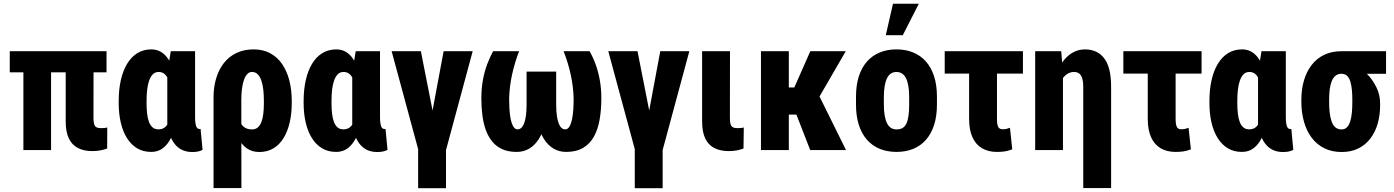

<svg xmlns="http://www.w3.org/2000/svg" viewBox="-20 -802 7448 1026"><path d="M549.3 -528.3V-415.5H32.2V-528.3ZM252.9 -528.3V0H105V-528.3ZM331.1 -528.3H480L479.5 -171.4Q479.5 -149.9 483.2 -138.2Q486.8 -126.5 495.8 -121.8Q504.9 -117.2 520.5 -117.2Q532.2 -117.2 540 -118.2Q547.9 -119.1 553.2 -120.6L552.7 -8.3Q535.2 -2 516.1 1.7Q497.1 5.4 472.7 5.4Q428.7 5.4 397 -10.7Q365.2 -26.9 348.1 -61.8Q331.1 -96.7 331.1 -153.3Z M614.3 -251.5V-261.7Q614.3 -322.8 625.5 -373Q636.7 -423.3 658.9 -460.4Q681.2 -497.6 713.6 -517.8Q746.1 -538.1 789.1 -538.1Q817.9 -538.1 840.6 -524.4Q863.3 -510.7 879.4 -485.8Q895.5 -460.9 907.2 -426.8Q918.9 -392.6 926.5 -351.1Q934.1 -309.6 938.5 -263.7V-249Q932.6 -194.8 921.9 -147.7Q911.1 -100.6 893.8 -65.2Q876.5 -29.8 850.3 -10Q824.2 9.8 788.1 9.8Q745.1 9.8 712.9 -9.5Q680.7 -28.8 658.7 -63.7Q636.7 -98.6 625.5 -146.5Q614.3 -194.3 614.3 -251.5ZM763.2 -261.7V-251.5Q763.2 -221.2 766.1 -195.3Q769 -169.4 776.1 -150.6Q783.2 -131.8 795.4 -121.3Q807.6 -110.8 826.7 -110.8Q845.7 -110.8 858.4 -119.6Q871.1 -128.4 879.2 -145Q887.2 -161.6 891.4 -185.1Q895.5 -208.5 897 -237.3V-273.9Q896 -306.6 891.6 -333.3Q887.2 -359.9 878.9 -378.7Q870.6 -397.5 858.2 -407.5Q845.7 -417.5 827.6 -417.5Q809.1 -417.5 796.9 -405.3Q784.7 -393.1 777.1 -371.8Q769.5 -350.6 766.4 -322.5Q763.2 -294.4 763.2 -261.7ZM892.6 -528.3H1022.5V-176.3Q1022.5 -157.7 1024.2 -145.8Q1025.9 -133.8 1028.8 -126.2Q1031.7 -118.7 1036.4 -115.5Q1041 -112.3 1047.4 -112.3Q1049.3 -112.3 1050.3 -112.8Q1051.3 -113.3 1051.8 -113.8L1062.5 -1Q1048.3 5.9 1035.6 8.1Q1022.9 10.3 1007.3 10.3Q980.5 10.3 958.5 1.5Q936.5 -7.3 919.7 -25.6Q902.8 -43.9 891.1 -71.8Q879.4 -99.6 874 -137.7V-416Z M1121.1 203.1V-282.2Q1121.1 -337.4 1135.3 -384Q1149.4 -430.7 1176.5 -465.3Q1203.6 -500 1243.7 -519Q1283.7 -538.1 1335.4 -538.1Q1385.3 -538.1 1423.3 -517.8Q1461.4 -497.6 1487.1 -460.4Q1512.7 -423.3 1525.9 -373Q1539.1 -322.8 1539.1 -261.7V-251.5Q1539.1 -194.3 1527.8 -146.5Q1516.6 -98.6 1494.9 -63.5Q1473.1 -28.3 1440.7 -9Q1408.2 10.3 1365.7 10.3Q1326.7 10.3 1299.1 -9.3Q1271.5 -28.8 1252.9 -64Q1234.4 -99.1 1222.9 -146Q1211.4 -192.9 1205.1 -246.6Q1207 -246.1 1218.3 -241.7Q1229.5 -237.3 1240.2 -233.4Q1251 -229.5 1252 -229.5Q1251 -193.4 1258.1 -166.3Q1265.1 -139.2 1282 -124.8Q1298.8 -110.4 1326.7 -110.4Q1345.2 -110.4 1357.4 -120.8Q1369.6 -131.3 1377 -150.4Q1384.3 -169.4 1387.2 -195.3Q1390.1 -221.2 1390.1 -251.5V-261.7Q1390.1 -294.4 1387 -322.5Q1383.8 -350.6 1376.5 -371.8Q1369.1 -393.1 1356.9 -405.3Q1344.7 -417.5 1326.2 -417.5Q1312 -417.5 1301.3 -406.2Q1290.5 -395 1283.4 -374.5Q1276.4 -354 1272.9 -326.7Q1269.5 -299.3 1269.5 -267.1L1270 203.1Z M1602.5 -251.5V-261.7Q1602.5 -322.8 1613.8 -373Q1625 -423.3 1647.2 -460.4Q1669.4 -497.6 1701.9 -517.8Q1734.4 -538.1 1777.3 -538.1Q1806.2 -538.1 1828.9 -524.4Q1851.6 -510.7 1867.7 -485.8Q1883.8 -460.9 1895.5 -426.8Q1907.2 -392.6 1914.8 -351.1Q1922.4 -309.6 1926.8 -263.7V-249Q1920.9 -194.8 1910.2 -147.7Q1899.4 -100.6 1882.1 -65.2Q1864.7 -29.8 1838.6 -10Q1812.5 9.8 1776.4 9.8Q1733.4 9.8 1701.2 -9.5Q1668.9 -28.8 1647 -63.7Q1625 -98.6 1613.8 -146.5Q1602.5 -194.3 1602.5 -251.5ZM1751.5 -261.7V-251.5Q1751.5 -221.2 1754.4 -195.3Q1757.3 -169.4 1764.4 -150.6Q1771.5 -131.8 1783.7 -121.3Q1795.9 -110.8 1814.9 -110.8Q1834 -110.8 1846.7 -119.6Q1859.4 -128.4 1867.4 -145Q1875.5 -161.6 1879.6 -185.1Q1883.8 -208.5 1885.3 -237.3V-273.9Q1884.3 -306.6 1879.9 -333.3Q1875.5 -359.9 1867.2 -378.7Q1858.9 -397.5 1846.4 -407.5Q1834 -417.5 1815.9 -417.5Q1797.4 -417.5 1785.2 -405.3Q1772.9 -393.1 1765.4 -371.8Q1757.8 -350.6 1754.6 -322.5Q1751.5 -294.4 1751.5 -261.7ZM1880.9 -528.3H2010.7V-176.3Q2010.7 -157.7 2012.5 -145.8Q2014.2 -133.8 2017.1 -126.2Q2020 -118.7 2024.7 -115.5Q2029.3 -112.3 2035.6 -112.3Q2037.6 -112.3 2038.6 -112.8Q2039.6 -113.3 2040 -113.8L2050.8 -1Q2036.6 5.9 2023.9 8.1Q2011.2 10.3 1995.6 10.3Q1968.8 10.3 1946.8 1.5Q1924.8 -7.3 1908 -25.6Q1891.1 -43.9 1879.4 -71.8Q1867.7 -99.6 1862.3 -137.7V-416Z M2363.3 -38.6V203.6H2214.4V-38.6ZM2276.4 -130.9 2350.6 -528.3H2505.9L2363.3 0H2263.7ZM2229 -528.3 2308.1 -127.4 2314.9 0H2215.8L2072.8 -528.3Z M2991.7 -528.3H3130.4Q3147.9 -498.5 3162.1 -460.2Q3176.3 -421.9 3184.8 -376Q3193.4 -330.1 3193.4 -276.4Q3193.4 -215.3 3184.3 -163.3Q3175.3 -111.3 3154.1 -72.5Q3132.8 -33.7 3096.2 -12Q3059.6 9.8 3004.9 9.8Q2968.3 9.8 2938.2 -7.8Q2908.2 -25.4 2886.7 -59.3Q2865.2 -93.3 2853.8 -142.8Q2842.3 -192.4 2842.3 -257.3V-419.4H2952.1V-242.7Q2952.1 -206.1 2956.1 -180.7Q2960 -155.3 2966.6 -139.9Q2973.1 -124.5 2981.7 -117.7Q2990.2 -110.8 3000 -110.8Q3013.7 -110.8 3022.5 -124.8Q3031.2 -138.7 3036.4 -162.4Q3041.5 -186 3043.5 -215.6Q3045.4 -245.1 3045.4 -276.4Q3043.5 -341.3 3029.5 -404.5Q3015.6 -467.8 2991.7 -528.3ZM2615.2 -528.3H2753.9Q2730.5 -467.8 2716.6 -404.5Q2702.6 -341.3 2700.7 -276.4Q2700.7 -251.5 2701.9 -227.3Q2703.1 -203.1 2706.1 -182.1Q2709 -161.1 2714.4 -145Q2719.7 -128.9 2727.3 -119.9Q2734.9 -110.8 2745.6 -110.8Q2755.9 -110.8 2764.4 -117.7Q2772.9 -124.5 2779.5 -139.9Q2786.1 -155.3 2790 -180.7Q2793.9 -206.1 2793.9 -242.7V-419.4H2903.8V-257.3Q2903.8 -192.4 2892.3 -142.8Q2880.9 -93.3 2859.4 -59.3Q2837.9 -25.4 2808.1 -7.8Q2778.3 9.8 2741.2 9.8Q2697.3 9.8 2665.3 -4.2Q2633.3 -18.1 2611.6 -44.2Q2589.8 -70.3 2576.7 -105.7Q2563.5 -141.1 2557.9 -184.6Q2552.2 -228 2552.2 -276.4Q2552.2 -330.1 2560.8 -376Q2569.3 -421.9 2584 -460.2Q2598.6 -498.5 2615.2 -528.3Z M3521 -38.6V203.6H3372.1V-38.6ZM3434.1 -130.9 3508.3 -528.3H3663.6L3521 0H3421.4ZM3386.7 -528.3 3465.8 -127.4 3472.7 0H3373.5L3230.5 -528.3Z M3731.9 -528.3H3880.9L3880.4 -171.4Q3880.4 -149.9 3884 -138.2Q3887.7 -126.5 3896.7 -121.8Q3905.8 -117.2 3921.9 -117.2Q3932.6 -117.2 3940.4 -118.2Q3948.2 -119.1 3954.6 -120.6L3953.1 -8.3Q3936 -2 3917 1.7Q3897.9 5.4 3873.5 5.4Q3829.6 5.4 3797.6 -10.7Q3765.6 -26.9 3748.8 -61.8Q3731.9 -96.7 3731.9 -153.3Z M4195.3 -528.3V0H4046.4V-528.3ZM4499.5 -528.3 4303.2 -189.5H4172.9L4154.8 -334.5H4224.6L4310.1 -528.3ZM4309.6 0 4224.6 -218.3 4358.9 -287.1 4501 0Z M4554.2 -243.2V-284.7Q4554.2 -347.2 4569.6 -394.5Q4585 -441.9 4613.3 -473.6Q4641.6 -505.4 4681.4 -521.7Q4721.2 -538.1 4770 -538.1Q4819.8 -538.1 4859.6 -521.7Q4899.4 -505.4 4927.7 -473.6Q4956.1 -441.9 4971.4 -394.5Q4986.8 -347.2 4986.8 -284.7V-243.2Q4986.8 -181.2 4971.4 -133.8Q4956.1 -86.4 4927.7 -54.4Q4899.4 -22.5 4859.6 -6.3Q4819.8 9.8 4771 9.8Q4721.7 9.8 4681.9 -6.3Q4642.1 -22.5 4613.5 -54.4Q4585 -86.4 4569.6 -133.8Q4554.2 -181.2 4554.2 -243.2ZM4703.1 -284.7V-243.2Q4703.1 -208 4707.8 -182.6Q4712.4 -157.2 4721.2 -141.1Q4730 -125 4742.4 -117.7Q4754.9 -110.4 4771 -110.4Q4789.6 -110.4 4802.5 -117.7Q4815.4 -125 4823.2 -141.1Q4831.1 -157.2 4834.7 -182.6Q4838.4 -208 4838.4 -243.2V-284.7Q4838.4 -319.3 4833.7 -344.5Q4829.1 -369.6 4820.6 -385.7Q4812 -401.9 4799.1 -409.7Q4786.1 -417.5 4770 -417.5Q4754.4 -417.5 4741.9 -409.7Q4729.5 -401.9 4720.9 -385.7Q4712.4 -369.6 4707.8 -344.5Q4703.1 -319.3 4703.1 -284.7ZM4713.4 -613.8 4752 -782.2H4890.1L4804.2 -613.8Z M5446.3 -528.3V-408.7H5028.3V-528.3ZM5158.7 -528.3H5307.6V-166.5Q5307.6 -146 5310.5 -133.8Q5313.5 -121.6 5320.1 -116.5Q5326.7 -111.3 5336.9 -111.3Q5351.6 -111.3 5359.1 -113.5Q5366.7 -115.7 5377 -119.1L5389.2 -3.9Q5367.2 4.4 5349.1 7.1Q5331.1 9.8 5307.1 9.8Q5261.2 9.8 5228 -9.5Q5194.8 -28.8 5176.8 -68.1Q5158.7 -107.4 5158.7 -167Z M5660.2 -415.5V0H5511.7V-528.3H5650.9ZM5631.8 -282.2 5605.5 -281.2Q5605.5 -336.9 5618.2 -383.8Q5630.9 -430.7 5654.1 -465.3Q5677.2 -500 5708.7 -519Q5740.2 -538.1 5777.8 -538.1Q5808.6 -538.1 5834 -527.3Q5859.4 -516.6 5878.4 -493.2Q5897.5 -469.7 5907.5 -431.4Q5917.5 -393.1 5917.5 -337.4V203.1H5768.6V-337.9Q5768.6 -358.4 5765.6 -373.5Q5762.7 -388.7 5756.6 -398.4Q5750.5 -408.2 5741.2 -412.8Q5731.9 -417.5 5720.2 -417.5Q5700.2 -417.5 5683.8 -407.2Q5667.5 -397 5656 -378.7Q5644.5 -360.4 5638.2 -335.7Q5631.8 -311 5631.8 -282.2Z M6400.9 -528.3V-408.7H5982.9V-528.3ZM6113.3 -528.3H6262.2V-166.5Q6262.2 -146 6265.1 -133.8Q6268.1 -121.6 6274.7 -116.5Q6281.2 -111.3 6291.5 -111.3Q6306.2 -111.3 6313.7 -113.5Q6321.3 -115.7 6331.5 -119.1L6343.8 -3.9Q6321.8 4.4 6303.7 7.1Q6285.6 9.8 6261.7 9.8Q6215.8 9.8 6182.6 -9.5Q6149.4 -28.8 6131.3 -68.1Q6113.3 -107.4 6113.3 -167Z M6442.9 -251.5V-261.7Q6442.9 -322.8 6454.1 -373Q6465.3 -423.3 6487.5 -460.4Q6509.8 -497.6 6542.2 -517.8Q6574.7 -538.1 6617.7 -538.1Q6646.5 -538.1 6669.2 -524.4Q6691.9 -510.7 6708 -485.8Q6724.1 -460.9 6735.8 -426.8Q6747.6 -392.6 6755.1 -351.1Q6762.7 -309.6 6767.1 -263.7V-249Q6761.2 -194.8 6750.5 -147.7Q6739.7 -100.6 6722.4 -65.2Q6705.1 -29.8 6679 -10Q6652.8 9.8 6616.7 9.8Q6573.7 9.8 6541.5 -9.5Q6509.3 -28.8 6487.3 -63.7Q6465.3 -98.6 6454.1 -146.5Q6442.9 -194.3 6442.9 -251.5ZM6591.8 -261.7V-251.5Q6591.8 -221.2 6594.7 -195.3Q6597.7 -169.4 6604.7 -150.6Q6611.8 -131.8 6624 -121.3Q6636.2 -110.8 6655.3 -110.8Q6674.3 -110.8 6687 -119.6Q6699.7 -128.4 6707.8 -145Q6715.8 -161.6 6720 -185.1Q6724.1 -208.5 6725.6 -237.3V-273.9Q6724.6 -306.6 6720.2 -333.3Q6715.8 -359.9 6707.5 -378.7Q6699.2 -397.5 6686.8 -407.5Q6674.3 -417.5 6656.2 -417.5Q6637.7 -417.5 6625.5 -405.3Q6613.3 -393.1 6605.7 -371.8Q6598.1 -350.6 6595 -322.5Q6591.8 -294.4 6591.8 -261.7ZM6721.2 -528.3H6851.1V-176.3Q6851.1 -157.7 6852.8 -145.8Q6854.5 -133.8 6857.4 -126.2Q6860.4 -118.7 6865 -115.5Q6869.6 -112.3 6876 -112.3Q6877.9 -112.3 6878.9 -112.8Q6879.9 -113.3 6880.4 -113.8L6891.1 -1Q6877 5.9 6864.3 8.1Q6851.6 10.3 6835.9 10.3Q6809.1 10.3 6787.1 1.5Q6765.1 -7.3 6748.3 -25.6Q6731.4 -43.9 6719.7 -71.8Q6708 -99.6 6702.6 -137.7V-416Z M6934.1 -258.8V-269Q6934.1 -324.7 6948 -372.1Q6961.9 -419.4 6988.8 -454.3Q7015.6 -489.3 7055.7 -508.8Q7095.7 -528.3 7148.4 -528.3Q7156.2 -522.5 7164.6 -505.9Q7172.9 -489.3 7188 -472.2Q7203.1 -455.1 7231.4 -446.3Q7260.3 -432.6 7288.6 -403.1Q7316.9 -373.5 7335.9 -334Q7355 -294.4 7355 -249V-238.8Q7355 -186 7341.8 -140.6Q7328.6 -95.2 7302.5 -61.3Q7276.4 -27.3 7238 -8.5Q7199.7 10.3 7149.4 10.3Q7096.7 10.3 7056.4 -10Q7016.1 -30.3 6989 -66.4Q6961.9 -102.5 6948 -151.9Q6934.1 -201.2 6934.1 -258.8ZM7082.5 -269V-258.8Q7082.5 -227.5 7085.4 -200.7Q7088.4 -173.8 7095.5 -153.6Q7102.5 -133.3 7115.7 -121.8Q7128.9 -110.4 7149.4 -110.4Q7166.5 -110.4 7177.7 -121.8Q7189 -133.3 7195.3 -153.6Q7201.7 -173.8 7204.1 -200.7Q7206.5 -227.5 7206.5 -258.8V-269Q7206.5 -297.4 7204.1 -322.3Q7201.7 -347.2 7195.8 -366.5Q7189.9 -385.7 7178.5 -396.7Q7167 -407.7 7148.4 -407.7Q7128.9 -407.7 7116 -396.7Q7103 -385.7 7095.7 -366.5Q7088.4 -347.2 7085.4 -322.3Q7082.5 -297.4 7082.5 -269ZM7386.7 -528.3V-407.7H7148.4V-528.3Z"/></svg>

Font: Roboto Condensed ExtraBold
Style: Regular
Weight: 800
Designer: Christian Robertson
Foundry: Google
Version: Version 3.008; 2023